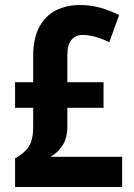

<svg xmlns="http://www.w3.org/2000/svg" viewBox="-20 -744 534 764"><path d="M298 -724Q341 -724 380 -713Q419 -702 454 -684L415 -576Q356 -605 308 -605Q282 -605 265 -586Q248 -567 248 -525V-417H392V-315H248V-241Q248 -196 230 -167Q212 -138 181 -120H466V0H40V-114Q77 -134 94.5 -160.5Q112 -187 112 -240V-315H40V-417H112V-520Q112 -592 136.5 -637Q161 -682 203 -703Q245 -724 298 -724Z"/></svg>

Font: Noto Sans Tamil Condensed
Style: Bold
Weight: 700
Width: 3
Designer: Jelle Bosma - Monotype Design Team
Foundry: Monotype Imaging Inc.
Version: Version 2.004; ttfautohint (v1.8.4.7-5d5b)